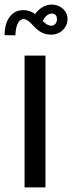

<svg xmlns="http://www.w3.org/2000/svg" viewBox="-39 -816 314 836"><path d="M186 -796C157 -796 130 -778 114 -755C101 -764 84 -772 63 -772C13 -772 -19 -730 -19 -663L28 -662C29 -709 45 -733 63 -733C79 -733 92 -719 106 -704C124 -685 145 -665 185 -665C221 -665 255 -693 255 -733C255 -769 225 -796 186 -796ZM185 -704C171 -704 163 -710 147 -724C156 -744 171 -757 186 -757C201 -757 209 -748 209 -732C209 -716 198 -704 185 -704ZM68 -574V0H159V-574Z"/></svg>

Font: Hejaz
Style: Regular
Weight: 400
Designer: Bandar Raffah (Arabic) and Santiago Orozco (Latin)
Foundry: Caramella and Typemade
Version: Version 1.010;hotconv 1.0.109;makeotfexe 2.5.65596